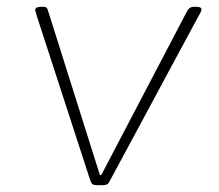

<svg xmlns="http://www.w3.org/2000/svg" viewBox="-20 -545 646 567"><path d="M269 2Q256 2 252.5 -1.5Q249 -5 246 -14L89 -497Q88 -501 86 -507Q84 -513 84 -516Q84 -525 102 -525H107Q115 -525 117.5 -522.5Q120 -520 122 -513L275 -28H279L533 -513Q540 -525 552 -525H559Q575 -525 575 -517Q575 -513 571.5 -507Q568 -501 566 -497L306 -14Q302 -5 297.5 -1.5Q293 2 280 2Z"/></svg>

Font: Asap Expanded Expanded Thin
Style: Italic
Weight: 100
Width: 7
Italic angle: -6°
Designer: Pablo Cosgaya
Foundry: Omnibus-Type
Version: Version 3.001; ttfautohint (v1.8.4.7-5d5b)